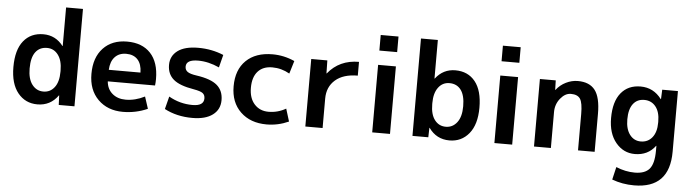

<svg xmlns="http://www.w3.org/2000/svg" viewBox="-54 -997 5312 1473"><g transform="rotate(5 2601.5 -260.0)"><path d="M532 -750V0H411L408 -73H406Q347 10 247 10Q154 10 96.5 -60.5Q39 -131 39 -260Q39 -392 94.5 -461Q150 -530 247 -530Q341 -530 400 -453H402V-750ZM164 -260Q164 -179 197.5 -135.5Q231 -92 284 -92Q337 -92 369.5 -134.5Q402 -177 402 -255V-265Q402 -341 369.5 -384.5Q337 -428 284 -428Q227 -428 195.5 -386Q164 -344 164 -260Z M770 -302H1014Q1013 -367 981.5 -401.5Q950 -436 893 -436Q838 -436 805.5 -401Q773 -366 770 -302ZM770 -213Q775 -154 815.5 -119.5Q856 -85 918 -85Q992 -85 1065 -122L1095 -30Q1005 10 905 10Q787 10 713.5 -63Q640 -136 640 -260Q640 -386 708 -458Q776 -530 892 -530Q1008 -530 1072.5 -461Q1137 -392 1137 -263Q1137 -238 1134 -213Z M1610 -394Q1527 -432 1447 -432Q1355 -432 1355 -378Q1355 -352 1375 -338Q1395 -324 1445 -317Q1556 -301 1604 -259.5Q1652 -218 1652 -145Q1652 -73 1596.5 -31.5Q1541 10 1440 10Q1319 10 1225 -40L1250 -138Q1335 -89 1433 -89Q1520 -89 1520 -147Q1520 -174 1502 -187.5Q1484 -201 1432 -210Q1322 -228 1274.5 -269Q1227 -310 1227 -380Q1227 -449 1281.5 -489.5Q1336 -530 1440 -530Q1544 -530 1635 -492Z M2152 -124 2182 -27Q2100 10 2012 10Q1887 10 1811 -63Q1735 -136 1735 -260Q1735 -387 1808.5 -458.5Q1882 -530 2012 -530Q2100 -530 2182 -493L2152 -394Q2089 -430 2018 -430Q1947 -430 1907.5 -386Q1868 -342 1868 -260Q1868 -180 1909.5 -134Q1951 -88 2018 -88Q2090 -88 2152 -124Z M2310 -520H2434L2436 -420H2438Q2527 -530 2677 -530V-424Q2566 -424 2504.5 -370.5Q2443 -317 2443 -227V0H2310Z M2825 -630V-750H2962V-630ZM2825 0V-520H2962V0Z M3135 -750H3265V-453H3267Q3326 -530 3420 -530Q3517 -530 3572.5 -461Q3628 -392 3628 -260Q3628 -131 3570.5 -60.5Q3513 10 3420 10Q3320 10 3261 -73H3259L3257 0H3135ZM3503 -260Q3503 -344 3471.5 -386Q3440 -428 3383 -428Q3330 -428 3297.5 -384.5Q3265 -341 3265 -265V-255Q3265 -177 3297.5 -134.5Q3330 -92 3383 -92Q3436 -92 3469.5 -135.5Q3503 -179 3503 -260Z M3766 -630V-750H3903V-630ZM3766 0V-520H3903V0Z M4071 -520H4193L4195 -447H4197Q4227 -486 4271.5 -508Q4316 -530 4363 -530Q4453 -530 4495.5 -474.5Q4538 -419 4538 -293V0H4410V-280Q4410 -366 4390 -396.5Q4370 -427 4318 -427Q4274 -427 4237.5 -382Q4201 -337 4201 -277V0H4071Z M4846 -530Q4946 -530 5008 -447H5010L5013 -520H5134V-53Q5134 230 4861 230Q4771 230 4691 200L4714 102Q4786 132 4858 132Q4936 132 4971 91Q5006 50 5006 -50V-87H5004Q4947 -10 4846 -10Q4758 -10 4699.5 -80.5Q4641 -151 4641 -270Q4641 -396 4695.5 -463Q4750 -530 4846 -530ZM4766 -270Q4766 -195 4798.5 -152.5Q4831 -110 4883 -110Q4938 -110 4971 -151Q5004 -192 5004 -265V-275Q5004 -348 4971 -389Q4938 -430 4883 -430Q4828 -430 4797 -389Q4766 -348 4766 -270Z"/></g></svg>

Font: Mplus 1p Bold
Style: Bold
Weight: 700
Version: Version 1.061